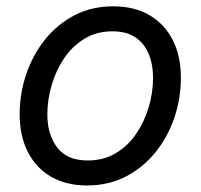

<svg xmlns="http://www.w3.org/2000/svg" viewBox="-20 -564 623 596"><path d="M250 11.7Q185.1 11.7 138.2 -15.6Q91.3 -43 66.2 -92.8Q41 -142.6 41 -208.5Q41 -272.5 61 -332.5Q81.1 -392.6 119.1 -440.4Q157.2 -488.3 210.9 -516.4Q264.6 -544.4 331.5 -544.4Q396.5 -544.4 443.6 -517.1Q490.7 -489.7 516.1 -439.9Q541.5 -390.1 541.5 -322.8Q541.5 -258.3 521 -198.2Q500.5 -138.2 462.2 -90.8Q423.8 -43.5 370.4 -15.9Q316.9 11.7 250 11.7ZM252.4 -65.9Q301.8 -65.9 339.6 -88.6Q377.4 -111.3 403.1 -149.2Q428.7 -187 441.9 -232.2Q455.1 -277.3 455.1 -322.3Q455.1 -364.3 441.4 -397Q427.7 -429.7 400.1 -448.2Q372.6 -466.8 329.1 -466.8Q280.3 -466.8 242.7 -444.1Q205.1 -421.4 179.4 -383.5Q153.8 -345.7 140.4 -300Q127 -254.4 127 -208.5Q127 -146.5 157.5 -106.2Q188 -65.9 252.4 -65.9Z"/></svg>

Font: Inter 20pt
Style: Italic
Weight: 400
Italic angle: -9.3988°
Version: Version 4.001;git-66647c0bb